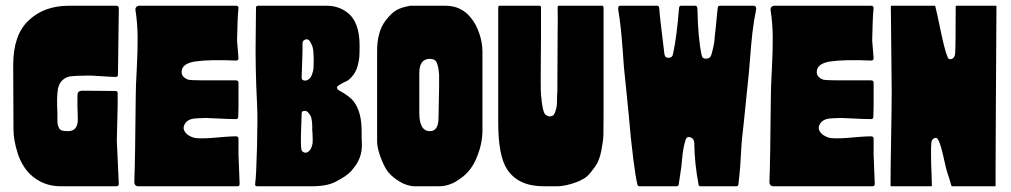

<svg xmlns="http://www.w3.org/2000/svg" viewBox="-20 -649 3522 669"><path d="M387 -159 394 -8Q394 0 385 0Q216 0 191 0Q130 0 86 -41Q56 -70 41.5 -115.5Q27 -161 27 -198L26 -422Q26 -526 78 -576Q132 -629 220 -629H385Q394 -629 394 -620Q392 -464 391 -389Q391 -380 382 -381Q370 -381 341.5 -383Q313 -385 299.5 -385.5Q286 -386 264 -385Q261 -385 255 -385Q249 -385 243.5 -384.5Q238 -384 231 -383.5Q224 -383 218.5 -381.5Q213 -380 207 -376.5Q201 -373 196.5 -368.5Q192 -364 188 -357Q184 -350 182 -340Q177 -312 180 -256Q180 -250 180 -235Q180 -220 181 -215.5Q182 -211 185.5 -203.5Q189 -196 196.5 -194Q204 -192 217 -192Q254 -192 251 -240Q249 -286 250 -319Q250 -333 268 -333Q271 -333 325 -332.5Q379 -332 381 -332Q390 -333 390 -324Q390 -318 390 -311Q390 -304 390 -296.5Q390 -289 390 -283Q389 -256 388.5 -219.5Q388 -183 387 -159Z M811 -166Q811 -126 811 -110L815 -8Q815 0 807 0H461Q455 0 451.5 -4Q448 -8 448 -14Q451 -91 453 -316Q453 -345 456.5 -408.5Q460 -472 459.5 -520.5Q459 -569 452 -614Q451 -620 455 -624.5Q459 -629 465 -629H803Q809 -629 811 -623V-622Q811 -621 809 -598Q808 -589 806 -508L811 -446Q811 -438 802 -438Q711 -442 661 -435Q615 -428 613 -401Q611 -380 637 -371Q647 -368 802 -369Q811 -369 811 -361V-278Q811 -270 810.5 -259Q810 -248 810 -242Q810 -234 802 -234Q778 -234 742.5 -236Q707 -238 696 -238Q692 -238 684 -237.5Q676 -237 670.5 -237Q665 -237 657 -236Q649 -235 643.5 -233Q638 -231 632.5 -227Q627 -223 624 -217Q617 -205 621.5 -195Q626 -185 635.5 -178.5Q645 -172 656 -169Q663 -167 683 -167Q703 -167 719.5 -168.5Q736 -170 761 -172Q786 -174 802 -174Q811 -174 811 -166Z M1240 -193Q1240 -164 1241 -144Q1241 -97 1211 -62Q1205 -53 1196 -45.5Q1187 -38 1181 -34Q1175 -30 1166.5 -25Q1158 -20 1157 -20Q1126 0 1067 0H876Q868 0 869 -8Q873 -36 875.5 -136Q878 -236 876 -279Q869 -416 871 -526Q872 -621 872 -622Q872 -629 879 -629H1118Q1158 -629 1188 -607Q1233 -575 1233 -490Q1233 -465 1232 -451Q1231 -437 1226 -419Q1221 -401 1211 -388Q1205 -380 1199 -374.5Q1193 -369 1190 -367.5Q1187 -366 1178.5 -362Q1170 -358 1168 -356Q1143 -344 1163 -333Q1198 -314 1212 -296Q1240 -260 1240 -193ZM1062 -129Q1065 -134 1067 -140.5Q1069 -147 1069.5 -154Q1070 -161 1069.5 -166.5Q1069 -172 1069 -180Q1069 -188 1068 -193Q1068 -194 1068 -201Q1068 -208 1068 -210.5Q1068 -213 1067.5 -219.5Q1067 -226 1066.5 -229Q1066 -232 1065 -237Q1064 -242 1062 -245.5Q1060 -249 1057.5 -252.5Q1055 -256 1052 -259Q1045 -264 1039 -262Q1030 -263 1031 -249Q1031 -240 1029.5 -206.5Q1028 -173 1028.5 -149Q1029 -125 1033 -122Q1048 -109 1062 -129ZM1051 -370Q1062 -375 1067 -389Q1072 -403 1072.5 -412.5Q1073 -422 1073 -440Q1073 -441 1073 -448.5Q1073 -456 1072.5 -457.5Q1072 -459 1072 -465.5Q1072 -472 1071.5 -474Q1071 -476 1070 -481.5Q1069 -487 1067.5 -490Q1066 -493 1064 -497.5Q1062 -502 1060 -505Q1052 -516 1041 -510Q1034 -506 1034 -497Q1035 -482 1031 -378Q1031 -371 1038 -369Q1045 -367 1051 -370Z M1661 -469Q1661 -448 1661 -332Q1661 -216 1661 -194Q1661 -145 1638 -93Q1621 -55 1591 -32Q1576 -21 1567 -15.5Q1558 -10 1542.5 -5Q1527 0 1509 0H1421Q1396 -2 1372 -16.5Q1348 -31 1332 -50Q1319 -67 1306.5 -100Q1294 -133 1294 -156Q1294 -169 1294 -307.5Q1294 -446 1294 -472Q1294 -539 1324 -578Q1344 -604 1362 -614Q1380 -624 1410 -629Q1416 -629 1434 -629Q1452 -629 1485 -629Q1518 -629 1532 -629Q1586 -629 1619 -589Q1638 -567 1649.5 -534Q1661 -501 1661 -469ZM1441 -256Q1441 -192 1478 -192Q1508 -192 1508 -239Q1508 -258 1509 -292Q1510 -326 1510 -345Q1510 -364 1510 -389Q1508 -416 1502 -430Q1496 -444 1478 -444Q1440 -444 1441 -392Q1441 -344 1441 -256Z M1998 -18Q1954 0 1921 0H1874Q1786 0 1747 -59Q1716 -106 1716 -222V-306V-622Q1716 -629 1721 -629H1860Q1865 -629 1865 -622Q1865 -549 1865 -512Q1865 -501 1864.5 -454.5Q1864 -408 1864 -370Q1864 -332 1865 -320Q1870 -260 1880 -250Q1890 -242 1898.5 -243.5Q1907 -245 1911 -251Q1915 -258 1917.5 -268.5Q1920 -279 1920.5 -286Q1921 -293 1921 -308.5Q1921 -324 1922 -328Q1922 -342 1922.5 -429Q1923 -516 1923 -536Q1924 -584 1923 -622Q1923 -629 1927 -629H2078Q2083 -629 2083 -622V-242Q2083 -201 2082.5 -179.5Q2082 -158 2075 -123Q2068 -88 2054 -69Q2045 -57 2040 -50.5Q2035 -44 2028.5 -37.5Q2022 -31 2015 -27Q2008 -23 1998 -18Z M2488 -629H2608Q2611 -629 2613 -625.5Q2615 -622 2615 -618Q2606 -574 2601.5 -533.5Q2597 -493 2593 -439.5Q2589 -386 2585 -353Q2567 -174 2566 -171Q2564 -155 2562 -117Q2560 -79 2559 -67Q2558 -56 2556 -35.5Q2554 -15 2553 -7Q2552 0 2546 0H2421Q2415 0 2414 -6Q2400 -80 2399 -152Q2398 -166 2386 -170.5Q2374 -175 2369 -162Q2364 -147 2361 -129.5Q2358 -112 2356 -88Q2354 -64 2352 -54Q2350 -41 2348.5 -30.5Q2347 -20 2345 -7Q2344 0 2338 0H2208Q2202 0 2201 -6Q2194 -35 2187 -92Q2177 -171 2171 -246Q2168 -278 2162 -336.5Q2156 -395 2154 -415Q2153 -432 2149.5 -477.5Q2146 -523 2142.5 -555Q2139 -587 2134 -616Q2134 -617 2134 -618V-620Q2134 -629 2141 -629H2270Q2276 -629 2277 -621Q2278 -597 2295 -461Q2297 -447 2310 -447.5Q2323 -448 2325 -461Q2338 -519 2346 -621Q2347 -629 2353 -629H2403Q2409 -629 2410 -620Q2412 -515 2425 -456Q2427 -444 2441 -444.5Q2455 -445 2459 -459Q2462 -471 2464.5 -480.5Q2467 -490 2468 -497Q2469 -504 2469.5 -509.5Q2470 -515 2470.5 -522.5Q2471 -530 2472 -536Q2474 -550 2476.5 -579Q2479 -608 2481 -622Q2482 -629 2488 -629Z M3024 -166Q3024 -126 3024 -110L3028 -8Q3028 0 3020 0H2674Q2668 0 2664.5 -4Q2661 -8 2661 -14Q2664 -91 2666 -316Q2666 -345 2669.5 -408.5Q2673 -472 2672.5 -520.5Q2672 -569 2665 -614Q2664 -620 2668 -624.5Q2672 -629 2678 -629H3016Q3022 -629 3024 -623V-622Q3024 -621 3022 -598Q3021 -589 3019 -508L3024 -446Q3024 -438 3015 -438Q2924 -442 2874 -435Q2828 -428 2826 -401Q2824 -380 2850 -371Q2860 -368 3015 -369Q3024 -369 3024 -361V-278Q3024 -270 3023.5 -259Q3023 -248 3023 -242Q3023 -234 3015 -234Q2991 -234 2955.5 -236Q2920 -238 2909 -238Q2905 -238 2897 -237.5Q2889 -237 2883.5 -237Q2878 -237 2870 -236Q2862 -235 2856.5 -233Q2851 -231 2845.5 -227Q2840 -223 2837 -217Q2830 -205 2834.5 -195Q2839 -185 2848.5 -178.5Q2858 -172 2869 -169Q2876 -167 2896 -167Q2916 -167 2932.5 -168.5Q2949 -170 2974 -172Q2999 -174 3015 -174Q3024 -174 3024 -166Z M3450 -286Q3450 -255 3449.5 -180Q3449 -105 3449 -64.5Q3449 -24 3449 -3Q3449 0 3447 0H3297Q3295 0 3295 -2Q3287 -30 3280 -50Q3276 -63 3271 -86.5Q3266 -110 3260.5 -130.5Q3255 -151 3249 -162Q3244 -172 3234.5 -167Q3225 -162 3225 -149Q3224 -137 3224 -114.5Q3224 -92 3224.5 -76Q3225 -60 3226 -37.5Q3227 -15 3227 -3Q3227 0 3225 0H3085Q3083 0 3083 -3Q3083 -60 3085 -169.5Q3087 -279 3087 -332L3084 -627Q3084 -629 3086 -629H3237Q3238 -629 3239 -627Q3244 -608 3257.5 -542.5Q3271 -477 3281 -452Q3285 -439 3297 -444Q3306 -447 3308 -462Q3310 -492 3310 -626Q3310 -629 3312 -629H3450Q3452 -629 3452 -626Q3452 -625 3452 -624Q3452 -565 3451 -452Q3450 -339 3450 -286Z"/></svg>

Font: Cubao Free Narrow
Style: Narrow
Weight: 400
Width: 3
Designer: Aaron Amar
Version: Version 001.001